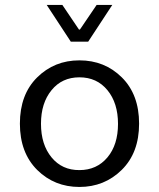

<svg xmlns="http://www.w3.org/2000/svg" viewBox="-20 -741 640 773"><path d="M265.1 -573.2 168 -721.2H231L297.9 -622.1H301.8L369.1 -721.2H432.1L335 -573.2ZM299.8 -56.2Q369.6 -56.2 412.6 -107.4Q455.1 -158.2 455.1 -242.2Q455.1 -326.2 412.6 -377.9Q370.1 -429.7 299.8 -429.7Q229.5 -429.7 187.5 -377.9Q145 -326.2 145 -242.7Q145 -159.2 187.5 -107.4Q230 -55.7 299.8 -56.2ZM299.8 -498Q401.4 -498 470.7 -429.2Q540 -360.4 540 -243.2Q540 -126 470.2 -57.1Q400.4 11.7 299.8 11.7Q199.2 11.7 129.9 -56.6Q60.1 -126 60.1 -243.2Q60.1 -360.4 129.4 -429.2Q198.7 -498 299.8 -498Z"/></svg>

Font: SourceCodePro-Regular
Style: Regular
Weight: 400
Monospace: yes
Designer: Paul D. Hunt
Foundry: Adobe Systems Incorporated
Version: Version 1.009;PS 1.000;hotconv 1.0.70;makeotf.lib2.5.5900